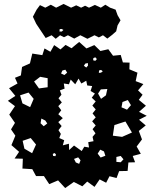

<svg xmlns="http://www.w3.org/2000/svg" viewBox="-20 -934 782 975"><path d="M355 -10 311 21 275 -18 230 1 203 -40H163L144 -75L94 -78L96 -128L54 -129L77 -163L38 -197L58 -245L36 -277L56 -310L27 -352L56 -395L20 -422L58 -447L26 -486L69 -510L56 -539L86 -551L92 -594L132 -612L144 -662L195 -654L206 -688L236 -671L255 -705L287 -683L313 -706L343 -689L382 -721L419 -688L459 -705L490 -675L530 -684L554 -651L593 -655L604 -617L638 -616L637 -582L678 -565L669 -522L708 -507L681 -475L704 -453L685 -427L721 -397L686 -366L725 -346L686 -326L720 -297L685 -269L701 -226L674 -190L695 -153L654 -142L666 -110L632 -109L628 -66L585 -65L572 -30L536 -39L519 -6L486 -23L460 15L423 -12L398 12ZM472 -634 464 -643 454 -639 453 -628 464 -625ZM426 -614 413 -611 406 -600 418 -591 427 -601ZM312 -580 297 -576 290 -561 307 -553 321 -565ZM493 -579 483 -576 482 -564 493 -565 502 -572ZM222 -537 184 -544 153 -520 178 -485 222 -491ZM395 -167 408 -189 432 -185 428 -212 455 -217 450 -239 465 -257 450 -278 466 -297 448 -318 466 -338 450 -358 466 -378 449 -398 466 -419 446 -438 462 -459 440 -472 448 -497 423 -500 418 -524 393 -510 379 -535 362 -506 339 -530 330 -506 304 -510 308 -484 284 -475 292 -453 277 -435 294 -414 276 -395 291 -374 276 -354 299 -334 276 -314 293 -294 277 -273 289 -254 281 -233 306 -222 299 -196 330 -204 331 -172 356 -195ZM525 -482 492 -480 478 -459 493 -432 518 -450ZM151 -432 125 -464 82 -450 94 -409 133 -390ZM629 -426 602 -416 597 -389 625 -377 645 -400ZM210 -322 190 -332 186 -308 202 -293 220 -307ZM617 -317 561 -299 553 -245 600 -239 650 -261ZM163 -200 136 -233 95 -219 104 -179 143 -156ZM508 -165 489 -174 476 -154 491 -134 515 -143ZM264 -151 256 -157 248 -152 250 -142 262 -141ZM593 -142 571 -137V-112L593 -110L607 -125ZM389 -120 377 -135 356 -127 365 -109 382 -102ZM164 -813 147 -849 166 -885 183 -908 210 -895 238 -910 265 -895 303 -914 341 -895 367 -907 392 -895 412 -905 432 -895 462 -909 492 -895 515 -910 539 -895 567 -885 577 -857 592 -831 577 -805 570 -775 547 -755 525 -738 503 -755 482 -744 460 -755 424 -737 388 -755 357 -738 325 -755 305 -745 285 -755 263 -737 242 -755 212 -741ZM293 -787 283 -786 282 -774H294L302 -782Z"/></svg>

Font: Rubik Gemstones
Style: Regular
Weight: 400
Designer: Hubert and Fischer, NaN
Foundry: Hubert and Fischer, NaN
Version: Version 2.200